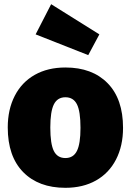

<svg xmlns="http://www.w3.org/2000/svg" viewBox="-20 -876 624 916"><path d="M567 -266Q567 -180 533.5 -115Q500 -50 438 -15Q376 20 292 20Q164 20 90.5 -55Q17 -130 17 -268Q17 -354 50.5 -419Q84 -484 146 -519Q208 -554 292 -554Q420 -554 493.5 -479Q567 -404 567 -266ZM220 -268Q220 -189 237 -155.5Q254 -122 292 -122Q330 -122 347 -156Q364 -190 364 -266Q364 -345 347 -378.5Q330 -412 292 -412Q254 -412 237 -378Q220 -344 220 -268ZM224 -856 454 -712 401 -613 150 -712Z"/></svg>

Font: Fira Sans Black
Style: Regular
Weight: 900
Designer: Carrois Corporate & Edenspiekermann AG
Foundry: Carrois Corporate GbR & Edenspiekermann AG
Version: Version 4.203